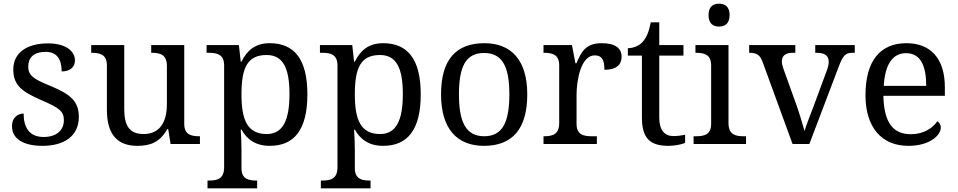

<svg xmlns="http://www.w3.org/2000/svg" viewBox="-20 -780 5188 1040"><path d="M210 10C328 10 407 -43 407 -147C407 -231 362 -269 257 -313C168 -349 133 -368 133 -419C133 -466 160 -499 228 -499C287 -499 314 -460 314 -393C360 -393 386 -417 386 -453C386 -503 336 -545 240 -545C127 -545 52 -495 52 -404C52 -317 100 -283 203 -238C300 -196 326 -178 326 -129C326 -75 287 -38 216 -38C135 -38 108 -95 108 -165C84 -165 45 -150 45 -96C45 -26 110 10 210 10Z M724 10C789 10 845 -6 886 -81H891L904 0H1063V-42H1060C1016 -42 978 -50 978 -109V-536H799V-494H802C847 -494 884 -485 884 -422V-216C884 -119 846 -54 758 -54C677 -54 653 -104 653 -191V-536H474V-494H477C521 -494 559 -485 559 -426V-186C559 -49 618 10 724 10Z M1104 240H1373V198H1370C1326 198 1288 190 1288 131V35C1288 10 1287 -39 1284 -78H1288C1317 -26 1364 10 1441 10C1573 10 1645 -76 1645 -269C1645 -461 1573 -546 1441 -546C1363 -546 1318 -507 1288 -446H1284L1274 -536H1099V-494H1112C1156 -494 1194 -485 1194 -426V126C1194 189 1157 198 1112 198H1104ZM1425 -54C1320 -54 1288 -130 1288 -269C1288 -413 1320 -482 1424 -482C1513 -482 1548 -412 1548 -270C1548 -130 1513 -54 1425 -54Z M1718 240H1987V198H1984C1940 198 1902 190 1902 131V35C1902 10 1901 -39 1898 -78H1902C1931 -26 1978 10 2055 10C2187 10 2259 -76 2259 -269C2259 -461 2187 -546 2055 -546C1977 -546 1932 -507 1902 -446H1898L1888 -536H1713V-494H1726C1770 -494 1808 -485 1808 -426V126C1808 189 1771 198 1726 198H1718ZM2039 -54C1934 -54 1902 -130 1902 -269C1902 -413 1934 -482 2038 -482C2127 -482 2162 -412 2162 -270C2162 -130 2127 -54 2039 -54Z M2601 10C2755 10 2836 -81 2836 -269C2836 -456 2748 -546 2604 -546C2449 -546 2369 -456 2369 -269C2369 -81 2457 10 2601 10ZM2603 -42C2503 -42 2466 -120 2466 -269C2466 -418 2502 -493 2602 -493C2702 -493 2739 -418 2739 -269C2739 -120 2703 -42 2603 -42Z M2924 0H3213V-42H3185C3141 -42 3103 -50 3103 -109V-266C3103 -343 3126 -480 3201 -480C3240 -480 3254 -457 3254 -402C3321 -402 3347 -431 3347 -473C3347 -519 3312 -546 3239 -546C3151 -546 3128 -497 3102 -437H3097L3078 -536H2924V-494H2927C2971 -494 3009 -485 3009 -426V-114C3009 -51 2972 -42 2927 -42H2924Z M3602 10C3634 10 3674 2 3691 -6V-50C3670 -46 3651 -43 3627 -43C3581 -43 3551 -74 3551 -142V-479H3682V-536H3551V-659H3505C3495 -608 3482 -575 3459 -551C3437 -528 3405 -519 3381 -519V-479H3457V-145C3457 -30 3501 10 3602 10Z M3875 -636C3906 -636 3932 -652 3932 -698C3932 -745 3906 -760 3875 -760C3843 -760 3818 -745 3818 -698C3818 -652 3843 -636 3875 -636ZM3737 0H4021V-42H4008C3963 -42 3926 -51 3926 -114V-536H3747V-494H3750C3794 -494 3832 -485 3832 -426V-109C3832 -50 3794 -42 3750 -42H3737Z M4273 0H4364L4522 -416C4546 -480 4559 -494 4598 -494H4610V-536H4396V-494H4403C4447 -494 4469 -479 4469 -445C4469 -434 4466 -418 4460 -402L4388 -207C4370 -159 4345 -98 4338 -70C4328 -105 4309 -171 4291 -220L4223 -409C4218 -424 4215 -435 4215 -446C4215 -479 4235 -494 4275 -494H4288V-536H4038V-494C4080 -494 4097 -483 4112 -441Z M4900 10C5019 10 5076 -49 5076 -89C5076 -106 5066 -119 5057 -123C5033 -87 4983 -53 4914 -53C4818 -53 4768 -115 4765 -261H5098V-307C5098 -465 5019 -546 4890 -546C4748 -546 4668 -451 4668 -264C4668 -91 4755 10 4900 10ZM4767 -315C4774 -430 4814 -492 4888 -492C4968 -492 4997 -421 4997 -315Z"/></svg>

Font: Noto Serif Thai
Style: Regular
Weight: 400
Designer: Monotype Design Team
Foundry: Monotype Imaging Inc.
Version: Version 1.901